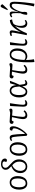

<svg xmlns="http://www.w3.org/2000/svg" viewBox="2358 -3191 1063 5819"><g transform="rotate(-90 2889.5 -281.5)"><path d="M234 14Q149 14 100.5 -52Q52 -118 52 -231Q52 -316 77 -381Q102 -446 152 -482.5Q202 -519 277 -519Q359 -519 410.5 -455.5Q462 -392 462 -277Q462 -193 436.5 -127.5Q411 -62 360.5 -24Q310 14 234 14ZM243 -35Q295 -35 327.5 -67Q360 -99 375.5 -155Q391 -211 391 -283Q391 -370 361 -420.5Q331 -471 268 -471Q217 -471 185 -439.5Q153 -408 138 -353Q123 -298 123 -225Q123 -135 154 -85Q185 -35 243 -35Z M753 14Q691 14 646.5 -13Q602 -40 577.5 -86Q553 -132 553 -191Q553 -295 608 -365.5Q663 -436 762 -469Q716 -510 692.5 -539Q669 -568 661 -592Q653 -616 653 -641Q653 -703 700.5 -742.5Q748 -782 826 -782Q898 -782 946 -751Q994 -720 994 -661Q994 -634 978.5 -618Q963 -602 938 -602Q905 -602 888 -628Q897 -645 902 -658Q907 -671 907 -682Q907 -713 882.5 -726.5Q858 -740 819 -740Q767 -740 740 -714Q713 -688 713 -650Q713 -629 720 -610Q727 -591 751 -565Q775 -539 824 -496Q873 -453 905 -415Q937 -377 953 -334Q969 -291 969 -234Q969 -163 941 -107Q913 -51 864.5 -18.5Q816 14 753 14ZM752 -35Q799 -35 832.5 -60.5Q866 -86 883.5 -130Q901 -174 901 -229Q901 -298 873 -347Q845 -396 792 -442Q753 -428 713.5 -396Q674 -364 647.5 -314.5Q621 -265 621 -198Q621 -122 656.5 -78.5Q692 -35 752 -35Z M1260 14Q1175 14 1126.5 -52Q1078 -118 1078 -231Q1078 -316 1103 -381Q1128 -446 1178 -482.5Q1228 -519 1303 -519Q1385 -519 1436.5 -455.5Q1488 -392 1488 -277Q1488 -193 1462.5 -127.5Q1437 -62 1386.5 -24Q1336 14 1260 14ZM1269 -35Q1321 -35 1353.5 -67Q1386 -99 1401.5 -155Q1417 -211 1417 -283Q1417 -370 1387 -420.5Q1357 -471 1294 -471Q1243 -471 1211 -439.5Q1179 -408 1164 -353Q1149 -298 1149 -225Q1149 -135 1180 -85Q1211 -35 1269 -35Z M1726 15 1683 -6Q1680 -46 1677.5 -84.5Q1675 -123 1671.5 -169.5Q1668 -216 1662 -281Q1656 -351 1649 -391.5Q1642 -432 1631.5 -449Q1621 -466 1603 -466Q1578 -466 1544 -445L1526 -480Q1545 -495 1574 -507Q1603 -519 1628 -519Q1664 -519 1684 -499Q1704 -479 1714 -429.5Q1724 -380 1730 -290Q1733 -240 1735.5 -179.5Q1738 -119 1740 -50Q1760 -67 1789 -105.5Q1818 -144 1845.5 -193Q1873 -242 1891.5 -292Q1910 -342 1910 -384Q1910 -405 1900.5 -416.5Q1891 -428 1869 -435L1841 -445Q1839 -479 1854 -499Q1869 -519 1897 -519Q1931 -519 1952 -493.5Q1973 -468 1973 -414Q1973 -352 1942.5 -277Q1912 -202 1856.5 -126Q1801 -50 1726 15Z M2307 14Q2242 14 2215.5 -20.5Q2189 -55 2189 -112Q2189 -154 2204.5 -238.5Q2220 -323 2250 -450Q2222 -452 2198 -454Q2174 -456 2164 -456Q2139 -456 2130 -430L2120 -402Q2083 -400 2063.5 -415.5Q2044 -431 2044 -456Q2044 -487 2063.5 -504Q2083 -521 2111 -521L2379 -505L2484 -530Q2508 -511 2508 -487Q2508 -465 2492.5 -450Q2477 -435 2450 -435Q2438 -435 2398 -438Q2358 -441 2296 -446Q2280 -352 2268.5 -265.5Q2257 -179 2257 -123Q2257 -79 2273 -60Q2289 -41 2322 -41Q2347 -41 2374 -56Q2401 -71 2427 -99L2456 -68Q2429 -31 2389 -8.5Q2349 14 2307 14Z M2659 14Q2612 14 2589 -13.5Q2566 -41 2566 -104Q2566 -121 2568.5 -177Q2571 -233 2575.5 -317.5Q2580 -402 2586 -506L2664 -513L2671 -509Q2658 -428 2647 -350.5Q2636 -273 2630 -212Q2624 -151 2624 -119Q2624 -85 2635 -64Q2646 -43 2681 -43Q2716 -43 2748 -62L2766 -29Q2741 -9 2715.5 2.5Q2690 14 2659 14Z M3016 14Q2959 14 2921.5 -18.5Q2884 -51 2865 -106.5Q2846 -162 2846 -232Q2846 -315 2870.5 -379.5Q2895 -444 2941 -481.5Q2987 -519 3051 -519Q3118 -519 3163.5 -475Q3209 -431 3220 -325H3221Q3236 -373 3249 -418.5Q3262 -464 3274 -506L3341 -513L3349 -509Q3322 -432 3290 -354.5Q3258 -277 3229 -218L3233 -184Q3240 -128 3246.5 -97Q3253 -66 3264 -53.5Q3275 -41 3295 -41Q3319 -41 3355 -64L3375 -31Q3350 -11 3323.5 1.5Q3297 14 3271 14Q3227 14 3208.5 -24Q3190 -62 3185 -137H3184Q3154 -65 3115.5 -25.5Q3077 14 3016 14ZM3023 -35Q3066 -35 3102 -80Q3138 -125 3176 -224L3174 -261Q3169 -366 3137 -418.5Q3105 -471 3051 -471Q3005 -471 2975.5 -441Q2946 -411 2932 -358Q2918 -305 2918 -236Q2918 -128 2946.5 -81.5Q2975 -35 3023 -35Z M3685 14Q3620 14 3593.5 -20.5Q3567 -55 3567 -112Q3567 -154 3582.5 -238.5Q3598 -323 3628 -450Q3600 -452 3576 -454Q3552 -456 3542 -456Q3517 -456 3508 -430L3498 -402Q3461 -400 3441.5 -415.5Q3422 -431 3422 -456Q3422 -487 3441.5 -504Q3461 -521 3489 -521L3757 -505L3862 -530Q3886 -511 3886 -487Q3886 -465 3870.5 -450Q3855 -435 3828 -435Q3816 -435 3776 -438Q3736 -441 3674 -446Q3658 -352 3646.5 -265.5Q3635 -179 3635 -123Q3635 -79 3651 -60Q3667 -41 3700 -41Q3725 -41 3752 -56Q3779 -71 3805 -99L3834 -68Q3807 -31 3767 -8.5Q3727 14 3685 14Z M3928 230 3918 225Q3915 191 3913.5 164Q3912 137 3911.5 106Q3911 75 3911 28Q3911 -257 3966.5 -388Q4022 -519 4147 -519Q4229 -519 4280 -460Q4331 -401 4331 -285Q4331 -196 4299 -128.5Q4267 -61 4212 -23.5Q4157 14 4088 14Q4060 14 4030.5 1.5Q4001 -11 3983 -29H3981Q3981 2 3983 46.5Q3985 91 3990.5 136.5Q3996 182 4003 216ZM4088 -38Q4144 -38 4182.5 -72Q4221 -106 4241.5 -163Q4262 -220 4262 -289Q4262 -385 4228.5 -428Q4195 -471 4145 -471Q4088 -471 4053.5 -421Q4019 -371 4002.5 -281.5Q3986 -192 3982 -74Q4006 -54 4030.5 -46Q4055 -38 4088 -38Z M4507 14Q4460 14 4437 -13.5Q4414 -41 4414 -104Q4414 -121 4416.5 -177Q4419 -233 4423.5 -317.5Q4428 -402 4434 -506L4512 -513L4519 -509Q4506 -428 4495 -350.5Q4484 -273 4478 -212Q4472 -151 4472 -119Q4472 -85 4483 -64Q4494 -43 4529 -43Q4564 -43 4596 -62L4614 -29Q4589 -9 4563.5 2.5Q4538 14 4507 14Z M5088 14Q5031 14 4993.5 -23.5Q4956 -61 4956 -144Q4956 -193 4970 -249Q4984 -305 5017 -362Q4944 -296 4887 -199.5Q4830 -103 4791 0H4733Q4748 -77 4762 -149Q4776 -221 4787 -280.5Q4798 -340 4805 -380Q4812 -420 4812 -434Q4812 -449 4804.5 -457Q4797 -465 4786 -465Q4772 -465 4754.5 -459.5Q4737 -454 4722 -448L4706 -488Q4729 -501 4758 -510Q4787 -519 4812 -519Q4880 -519 4880 -450Q4880 -429 4866.5 -361.5Q4853 -294 4829 -191L4831 -190Q4913 -353 4999 -432Q5085 -511 5190 -514L5209 -454L5204 -444Q5132 -440 5071 -401Q5014 -311 5014 -191Q5014 -125 5037 -81Q5060 -37 5108 -37Q5128 -37 5145 -45.5Q5162 -54 5174 -64L5195 -31Q5170 -10 5142.5 2Q5115 14 5088 14Z M5678 230 5605 216Q5617 169 5628.5 108.5Q5640 48 5650.5 -18Q5661 -84 5668.5 -149.5Q5676 -215 5680.5 -272.5Q5685 -330 5685 -373Q5685 -421 5670.5 -439.5Q5656 -458 5630 -458Q5604 -458 5577.5 -434Q5551 -410 5527 -371.5Q5503 -333 5483.5 -290Q5464 -247 5452 -208.5Q5440 -170 5438 -146Q5440 -91 5438.5 -55.5Q5437 -20 5425.5 -3Q5414 14 5385 14Q5359 14 5351 5Q5351 -53 5364.5 -102.5Q5378 -152 5398 -192Q5399 -222 5399.5 -245.5Q5400 -269 5400.5 -295Q5401 -321 5400 -358Q5400 -418 5389 -442.5Q5378 -467 5356 -467Q5342 -467 5326.5 -460.5Q5311 -454 5293 -441L5272 -473Q5294 -493 5324 -506Q5354 -519 5378 -519Q5415 -519 5432.5 -498Q5450 -477 5450 -438Q5450 -407 5446 -358Q5442 -309 5431 -245L5433 -244Q5476 -381 5524.5 -450Q5573 -519 5647 -519Q5702 -519 5724 -485Q5746 -451 5746 -379Q5746 -313 5740.5 -232.5Q5735 -152 5726.5 -69Q5718 14 5707.5 90.5Q5697 167 5687 225ZM5518 -576 5492 -589 5567 -750Q5577 -772 5587 -782.5Q5597 -793 5615 -793Q5634 -793 5646 -781.5Q5658 -770 5668 -749V-735Z"/></g></svg>

Font: Literata 12pt Light
Style: Italic
Weight: 300
Italic angle: -2°
Designer: Latin by Veronika Burian and Jose Scaglione. Greek by Irene Vlachou. Cyrillic by Vera Evstafieva
Foundry: TypeTogether
Version: Version 3.002